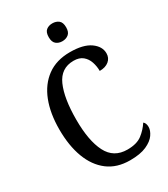

<svg xmlns="http://www.w3.org/2000/svg" viewBox="-224 -1026 996 1138"><g transform="rotate(-30 274.0 -457.0)"><path d="M321 10Q231 10 170.5 -36Q110 -82 79 -164.5Q48 -247 48 -358Q48 -468 80 -550Q112 -632 175 -678Q238 -724 331 -724Q422 -724 469 -690.5Q516 -657 516 -610Q516 -578 492.5 -558.5Q469 -539 429 -539Q429 -571 419 -601Q409 -631 386 -650Q363 -669 324 -669Q237 -669 200.5 -586.5Q164 -504 164 -358Q164 -214 205 -133.5Q246 -53 339 -53Q404 -53 440 -81Q476 -109 499 -145Q514 -134 514 -107Q514 -83 495 -55.5Q476 -28 433.5 -9Q391 10 321 10ZM326 -802Q301 -802 284 -816Q267 -830 267 -863Q267 -897 284 -910.5Q301 -924 326 -924Q351 -924 368.5 -910.5Q386 -897 386 -863Q386 -830 368.5 -816Q351 -802 326 -802Z"/></g></svg>

Font: Noto Serif Lao Condensed Medium
Style: Regular
Weight: 500
Width: 3
Designer: Monotype Design Team
Foundry: Monotype Imaging Inc.
Version: Version 2.003; ttfautohint (v1.8.4.7-5d5b)